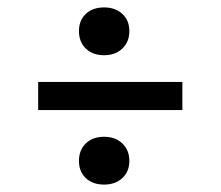

<svg xmlns="http://www.w3.org/2000/svg" viewBox="-20 -600 595 518"><path d="M329 -516Q329 -487 310 -469Q291 -451 261 -451Q230 -451 211.5 -469Q193 -487 193 -516Q193 -545 211.5 -562.5Q230 -580 261 -580Q291 -580 310 -562.5Q329 -545 329 -516ZM329 -166Q329 -137 310 -119.5Q291 -102 261 -102Q230 -102 211.5 -119.5Q193 -137 193 -166Q193 -195 211.5 -213Q230 -231 261 -231Q291 -231 310 -213Q329 -195 329 -166ZM472 -379V-303H83V-379Z"/></svg>

Font: Roboto Serif 28pt Condensed Medium
Style: Regular
Weight: 500
Width: 3
Designer: Greg Gazdowicz
Foundry: Commercial Type
Version: Version 1.008